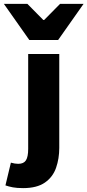

<svg xmlns="http://www.w3.org/2000/svg" viewBox="-82 -776 450 988"><path d="M37 192Q5 192 -16 188Q-37 184 -54 178L-26 61Q-15 64 -6 65.5Q3 67 12 67Q40 67 51.5 49Q63 31 63 -10V-498H223V-15Q223 40 206.5 87.5Q190 135 149 163.5Q108 192 37 192ZM69 -570 -62 -756H59L141 -673H145L227 -756H348L217 -570Z"/></svg>

Font: Source Sans 3 ExtraLight ExtraBold
Style: Regular
Weight: 800
Version: Version 3.052;hotconv 1.1.0;makeotfexe 2.6.0